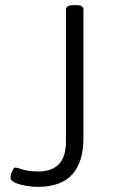

<svg xmlns="http://www.w3.org/2000/svg" viewBox="-20 -722 442 748"><path d="M127 6Q108 6 83 2Q58 -2 39.5 -10Q21 -18 21 -29Q21 -32 22 -38.5Q23 -45 26 -52Q29 -59 32 -64Q35 -69 40 -69Q47 -69 57.5 -65Q68 -61 85 -57.5Q102 -54 130 -54Q181 -54 209 -82Q237 -110 237 -173V-684Q237 -693 244 -697.5Q251 -702 267 -702H275Q292 -702 298.5 -697.5Q305 -693 305 -684V-183Q305 -91 261.5 -42.5Q218 6 127 6Z"/></svg>

Font: Asap Light
Style: Regular
Weight: 300
Designer: Pablo Cosgaya
Foundry: Omnibus-Type
Version: Version 3.001